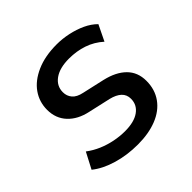

<svg xmlns="http://www.w3.org/2000/svg" viewBox="-136 -622 757 757"><g transform="rotate(-45 242.0 -244.0)"><path d="M224 9Q164 9 111.5 -6.5Q59 -22 24 -50L59 -117Q83 -99 110 -87.5Q137 -76 166.5 -70Q196 -64 225 -64Q276 -64 304 -84Q332 -104 332 -138Q332 -161 316.5 -175.5Q301 -190 272 -197L179 -218Q127 -229 97 -261Q67 -293 67 -341Q67 -385 91.5 -420Q116 -455 163.5 -476Q211 -497 276 -497Q308 -497 340.5 -490Q373 -483 401 -470Q429 -457 449 -437L417 -371Q387 -398 350 -410.5Q313 -423 271 -423Q219 -423 189.5 -402Q160 -381 160 -346Q160 -325 173 -309.5Q186 -294 215 -288L308 -267Q364 -254 394.5 -223.5Q425 -193 425 -145Q425 -97 400 -62Q375 -27 329.5 -9Q284 9 224 9Z"/></g></svg>

Font: Nunito Sans 12pt SemiBold
Style: Italic
Weight: 600
Italic angle: -9°
Designer: Vernon Adams
Foundry: Vernon Adams
Version: Version 3.101;gftools[0.9.27]